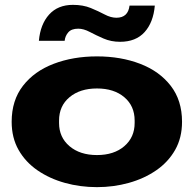

<svg xmlns="http://www.w3.org/2000/svg" viewBox="-20 -758 797 790"><path d="M379 12Q310 12 247 -5.5Q184 -23 134.5 -57Q85 -91 56.5 -141Q28 -191 28 -257Q28 -345 74.5 -405Q121 -465 201 -495.5Q281 -526 379 -526Q477 -526 556.5 -495.5Q636 -465 682.5 -405Q729 -345 729 -257Q729 -191 700.5 -141Q672 -91 622.5 -57Q573 -23 510 -5.5Q447 12 379 12ZM379 -120Q449 -120 491.5 -156.5Q534 -193 534 -252V-262Q534 -322 491.5 -358Q449 -394 379 -394Q309 -394 266 -358Q223 -322 223 -262V-252Q223 -193 266 -156.5Q309 -120 379 -120ZM474 -586Q437 -586 406 -599.5Q375 -613 349.5 -626.5Q324 -640 302 -640Q274 -640 261 -625Q248 -610 246 -590H140Q146 -658 182 -698Q218 -738 280 -738Q322 -738 353.5 -725Q385 -712 410.5 -698.5Q436 -685 459 -685Q507 -685 513 -735H617Q611 -666 575 -626Q539 -586 474 -586Z"/></svg>

Font: Special Gothic Expanded One
Style: Regular
Weight: 400
Designer: Alistair McCready
Foundry: Monolith
Version: Version 1.010; ttfautohint (v1.8.4.7-5d5b)